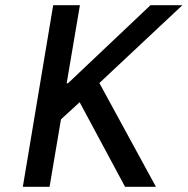

<svg xmlns="http://www.w3.org/2000/svg" viewBox="-20 -720 723 740"><path d="M185 -700H288L237 -399H242L560 -700H683L363 -400L581 0H462L287 -326L215 -260L171 0H68Z"/></svg>

Font: Be Vietnam Medium
Style: Italic
Weight: 500
Italic angle: -9.444°
Designer: Gabriel Lam
Foundry: TypeRant
Version: Version 3.000